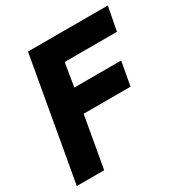

<svg xmlns="http://www.w3.org/2000/svg" viewBox="-163 -827 913 954"><g transform="rotate(-30 293.5 -350.0)"><path d="M5 0 129 -700H587L561 -564H261L239 -430H508L483 -294H214L162 0Z"/></g></svg>

Font: Rethink Sans ExtraBold
Style: Italic
Weight: 800
Italic angle: -10°
Designer: The Rethink Sans project authors (Hans Thiessen). DM Sans designed by Colophon Foundry.
Foundry: Rethink Communications LLC
Version: Version 1.001